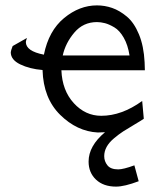

<svg xmlns="http://www.w3.org/2000/svg" viewBox="-20 -481 588 713"><path d="M20 -287Q20 -292 27 -310L80 -340Q76 -328 76 -325Q76 -291 143 -278Q161 -367 218 -414Q275 -461 340 -461Q369 -461 396.5 -451.5Q424 -442 451 -419.5Q478 -397 496 -353.5Q514 -310 517 -250L518 -220H208Q211 -145 254 -98Q297 -51 356 -51Q432 -51 508 -106L514 -40Q504 -33 478.5 -18Q453 -3 437.5 7Q422 17 403.5 32.5Q385 48 376 64.5Q367 81 367 99Q367 118 379 133Q391 148 419 148Q438 148 479 133L495 192Q442 212 411 212Q364 212 336.5 186Q309 160 309 119Q309 61 370 10L343 11Q266 7 203.5 -54.5Q141 -116 138 -221Q90 -225 55 -242Q20 -259 20 -287ZM213 -275H461Q455 -314 439.5 -341Q424 -368 404.5 -379.5Q385 -391 369.5 -395Q354 -399 340 -399Q289 -399 256 -360Q223 -321 213 -275Z"/></svg>

Font: CMU Sans Serif
Style: Medium
Weight: 500
Version: Version 0.7.0